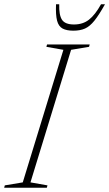

<svg xmlns="http://www.w3.org/2000/svg" viewBox="-46 -878 512 898"><path d="M250.5 -645 171 -659 174 -670H373.5L370.5 -659L286.5 -645L96.5 -25L176 -11L173 0H-26.5L-23.5 -11L60.5 -25ZM300 -763.5Q341.5 -763.5 370.2 -786Q399 -808.5 426.5 -858H445Q417 -808 395.5 -781.2Q374 -754.5 351.5 -744.5Q329 -734.5 297 -734.5Q265.5 -734.5 246.8 -744.5Q228 -754.5 221 -781.2Q214 -808 216 -858H231Q229.5 -807.5 244 -785.5Q258.5 -763.5 300 -763.5Z"/></svg>

Font: Newsreader 16pt ExtraLight
Style: Italic
Weight: 275
Italic angle: -17°
Designer: Hugues Gentile
Foundry: Production Type
Version: Version 1.003; ttfautohint (v1.8.3)